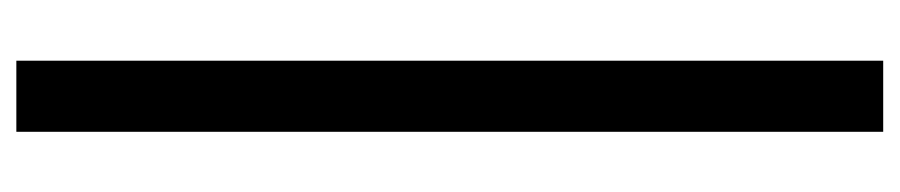

<svg xmlns="http://www.w3.org/2000/svg" viewBox="-442 -512 1074 229"><g transform="rotate(90 94.5 -397.0)"><path d="M51.9 -913.9H136.7V120H51.9Z"/></g></svg>

Font: Big Shoulders Thin
Style: Regular
Weight: 100
Version: Version 2.002